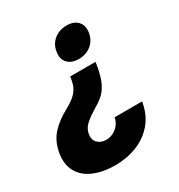

<svg xmlns="http://www.w3.org/2000/svg" viewBox="-194 -667 922 987"><g transform="rotate(-30 267.0 -173.0)"><path d="M380.9 -310.5 378.9 -295.9Q369.1 -235.8 353.3 -200.4Q337.4 -165 314.5 -144Q291.5 -123 260.3 -105.5Q223.6 -83.5 197.3 -60.8Q170.9 -38.1 165.5 -5.9Q160.2 25.9 179 45.2Q197.8 64.5 229 64.5Q250.5 64.5 270.3 54.9Q290 45.4 304.4 27.8Q318.8 10.3 323.7 -14.6H486.8Q474.1 60.1 432.6 107.7Q391.1 155.3 332 178.2Q272.9 201.2 205.6 201.2Q132.8 201.2 79.1 178.5Q25.4 155.8 0.2 111.3Q-24.9 66.9 -14.6 2.9Q-3.9 -61 33.9 -102.5Q71.8 -144 128.4 -173.8Q157.7 -189.9 178.2 -206.1Q198.7 -222.2 211.2 -243.4Q223.6 -264.6 228.5 -295.9L230.5 -310.5ZM345.2 -546.9Q388.7 -546.9 410.9 -522.2Q433.1 -497.6 426.3 -456.1Q419.4 -415 388.9 -390.4Q358.4 -365.7 314.9 -365.7Q272 -365.7 249.3 -390.4Q226.6 -415 233.9 -456.1Q240.2 -497.6 271 -522.2Q301.8 -546.9 345.2 -546.9Z"/></g></svg>

Font: Inter Tight ExtraBold
Style: Italic
Weight: 800
Italic angle: -9.39999°
Designer: Rasmus Andersson
Foundry: rsms
Version: Version 3.004